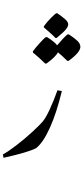

<svg xmlns="http://www.w3.org/2000/svg" viewBox="-67 -1033 565 1302"><path d="M352.5 -415.5Q316.4 -266.1 270.8 -165.5Q225.1 -64.9 177.7 -28.3Q124 0 -43 37.1L-47.4 14.2Q-11.2 -5.4 43.9 -47.6Q99.1 -89.8 150.6 -137.2Q202.1 -184.6 222.9 -209.2Q243.7 -233.9 269.5 -289.6Q295.4 -345.2 322.8 -420.9ZM314.5 -646ZM192.4 -647ZM229.5 248.5ZM175.8 21ZM119.1 -267.1ZM281.7 35.2ZM156.2 -676.8V-685.5Q168.9 -703.6 200.4 -738.8Q231.9 -773.9 243.7 -781.2H252.4Q306.6 -746.6 320.3 -725.6Q333.5 -741.7 357.4 -767.6Q381.3 -793.5 391.1 -799.8H399.9Q438.5 -774.9 458.3 -755.6Q478 -736.3 478 -715.3Q478 -678.2 397.9 -620.1H389.2Q355.5 -654.3 325.7 -678.2Q310.5 -647 248 -602.1H239.3Q195.8 -645 156.2 -676.8ZM230.5 -847.2V-855Q250.5 -883.3 278.6 -911.4Q306.6 -939.5 314 -942.9H321.8Q352.5 -921.9 374 -903.3Q395.5 -884.8 395.5 -867.2Q395.5 -854 380.6 -834.7Q365.7 -815.4 317.4 -775.9H308.6Q297.9 -788.1 267.6 -814.9Q237.3 -841.8 230.5 -847.2ZM316.4 -700.2ZM316.4 -1013.2ZM316.4 -598.1Z"/></svg>

Font: Noto Nastaliq Urdu
Style: Regular
Weight: 400
Designer: Monotype Design Team
Foundry: Monotype Imaging Inc.
Version: Version 1.02 uh